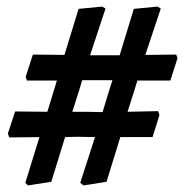

<svg xmlns="http://www.w3.org/2000/svg" viewBox="-20 -597 560 584"><path d="M80 -431 176 -430 219 -570 291 -577 301 -571 254 -429H344L387 -570L459 -577L469 -571L422 -430L516 -431L520 -420L498 -352H398L389 -323L368 -257L461 -259L465 -247L444 -180H346L304 -44L234 -33L224 -41L269 -180L215 -181L178 -180L136 -44L65 -33L57 -41L100 -180L8 -179L4 -191L26 -258L124 -257L140 -309L153 -352H62L58 -363ZM200 -257H243L292 -256L308 -309L322 -353H230L221 -323Z"/></svg>

Font: Alegreya SC
Style: Bold Italic
Weight: 700
Italic angle: -7°
Designer: Juan Pablo del Peral
Foundry: Huerta Tipografica
Version: Version 2.007; ttfautohint (v1.6)